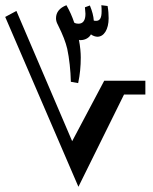

<svg xmlns="http://www.w3.org/2000/svg" viewBox="-30 -855 588 737"><path d="M270 -536C277 -568 280 -601 280 -634C280 -653 278 -676 273 -702C275 -701 277 -701 279 -701C298 -701 313 -711 319 -723C327 -717 337 -714 344 -714C369 -714 387 -742 387 -785C387 -799 386 -815 383 -832L359 -835C360 -827 360 -819 360 -811C360 -787 354 -775 339 -775C337 -775 333 -775 330 -776C329 -793 324 -812 315 -834L296 -827L298 -802C298 -777 289 -764 271 -764C266 -764 260 -765 255 -768C247 -792 237 -814 225 -835C199 -825 185 -808 185 -785C185 -777 187 -769 192 -760C212 -720 222 -693 228 -668C236 -631 241 -584 242 -541ZM271 -138 446 -492H528V-545H370L247 -313L33 -813L-10 -790Z"/></svg>

Font: Noto Naskh Arabic UI
Style: Bold
Weight: 700
Designer: Monotype Design Team, David Williams, Mohamad Dakak and Nizar Qandah
Foundry: Monotype Imaging Inc.
Version: Version 2.016